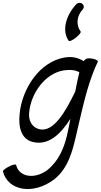

<svg xmlns="http://www.w3.org/2000/svg" viewBox="-55 -947 688 1309"><path d="M464 -917C391 -838 366 -734 414 -668C418 -663 439 -672 462 -690C484 -708 499 -726 495 -732C464 -773 465 -835 509 -883C520 -895 518 -912 506 -921C494 -931 475 -929 464 -917ZM527 -541C523 -540 519 -536 515 -530C480 -553 436 -564 386 -555C217 -527 96 -346 79 -172C69 -84 88 2 169 21C273 46 355 -27 425 -137C417 -95 409 -55 401 -21C381 64 343 153 267 213C179 278 74 259 55 178C53 171 31 175 7 188C-18 200 -37 216 -35 222C0 355 172 383 313 277C410 201 439 84 464 -24C495 -156 526 -305 572 -431C573 -433 574 -436 575 -438C576 -440 576 -442 577 -444C588 -473 599 -500 612 -526C615 -533 599 -543 576 -547C552 -552 531 -549 527 -541ZM213 -66C161 -79 137 -128 144 -183C157 -312 251 -445 378 -467C419 -473 459 -471 486 -454C477 -417 467 -372 458 -323C387 -176 308 -44 213 -66Z"/></svg>

Font: Nupuram Condensed Oblique
Style: Regular
Weight: 400
Width: 3
Designer: Santhosh Thottingal (santhosh.thottingal@gmail.com)
Foundry: SMC
Version: Version 1.000